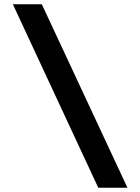

<svg xmlns="http://www.w3.org/2000/svg" viewBox="-20 -775 654 895"><path d="M438 100 40 -755H175L574 100Z"/></svg>

Font: Intel One Mono
Style: Bold
Weight: 700
Monospace: yes
Designer: Fred Shallcrass
Foundry: Frere-Jones Type LLC
Version: Version 1.400;hotconv 1.1.0;makeotfexe 2.6.0;FJTRelease1.4